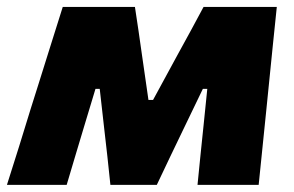

<svg xmlns="http://www.w3.org/2000/svg" viewBox="-48 -520 826 540"><path d="M-28.5 0Q-11.5 -54.5 5.5 -107.5Q22 -160.5 38.5 -214.5L59.5 -281Q76.5 -335 94 -391Q111.5 -446.5 128.5 -500.5H331.5Q336.5 -466.5 341.5 -434Q346 -401.5 351 -367.5L369.5 -239H382.5L451.5 -366Q470.5 -400.5 489 -434.5Q507 -468.5 524.5 -500.5H730.5Q725 -447.5 719.2 -391Q713.5 -334.5 708 -280L701 -210.5Q690 -106 679.5 0H507.5Q511.5 -41.5 516 -85Q520.5 -128 524.5 -167L535 -270H522.5L469 -159Q450 -119.5 431 -80Q412 -40.5 393 0H262.5Q258 -39 254 -80Q249.5 -120.5 245 -159L232.5 -270H220.5L190 -169Q177 -126 164.5 -84Q152 -42 139.5 0Z"/></svg>

Font: Heraclito ExtraBold
Style: Italic
Weight: 800
Italic angle: -12°
Designer: Kostas Bartsokas (font) & Cristiano Sobral (main changes)
Foundry: Kostas Bartsokas (font) & Cristiano Sobral (main changes)
Version: Version 1.00;July 8, 2020;FontCreator 13.0.0.2655 64-bit